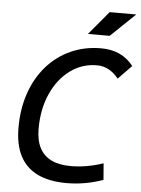

<svg xmlns="http://www.w3.org/2000/svg" viewBox="-60 -941 732 997"><g transform="rotate(5 306.0 -442.0)"><path d="M325.2 9.8Q233.9 9.8 173.1 -19.8Q112.3 -49.3 81.8 -108.2Q51.3 -167 51.3 -255.4Q51.3 -354.5 79.8 -436.5Q108.4 -518.6 160.6 -578.1Q212.9 -637.7 284.9 -670.4Q356.9 -703.1 443.8 -703.1Q551.8 -703.1 611.8 -625.5L542 -553.7Q494.6 -613.3 429.7 -613.3Q351.1 -613.3 289.1 -567.1Q227.1 -521 191.4 -440.9Q155.8 -360.8 155.8 -258.8Q155.8 -199.2 176.3 -159.4Q196.8 -119.6 237.3 -99.9Q277.8 -80.1 338.4 -80.1Q421.4 -80.1 507.8 -109.4L514.6 -23.4Q420.9 9.8 325.2 9.8ZM368.2 -771.5 470.7 -894H609.4L481.4 -771.5Z"/></g></svg>

Font: Cascadia Mono NF
Style: Italic
Weight: 400
Italic angle: -10°
Monospace: yes
Designer: Aaron Bell
Foundry: Saja Typeworks
Version: Version 2404.023